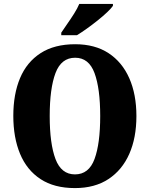

<svg xmlns="http://www.w3.org/2000/svg" viewBox="-20 -951 765 981"><path d="M363 10Q257 10 187 -36Q117 -82 82.5 -165Q48 -248 48 -359Q48 -470 82.5 -552Q117 -634 187.5 -679.5Q258 -725 364 -725Q465 -725 534.5 -679.5Q604 -634 640.5 -551.5Q677 -469 677 -358Q677 -247 640.5 -164.5Q604 -82 534 -36Q464 10 363 10ZM363 -60Q434 -60 463 -138.5Q492 -217 492 -358Q492 -499 463 -577.5Q434 -656 364 -656Q293 -656 263.5 -577.5Q234 -499 234 -358Q234 -217 263.5 -138.5Q293 -60 363 -60ZM293 -784Q306 -804 324 -829.5Q342 -855 359 -882Q376 -909 385 -931H557V-921Q548 -908 527.5 -888.5Q507 -869 479.5 -847Q452 -825 424 -805Q396 -785 373 -771H293Z"/></svg>

Font: Noto Serif Lao Condensed Black
Style: Regular
Weight: 900
Width: 3
Designer: Monotype Design Team
Foundry: Monotype Imaging Inc.
Version: Version 2.003; ttfautohint (v1.8.4.7-5d5b)